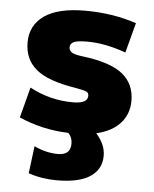

<svg xmlns="http://www.w3.org/2000/svg" viewBox="-53 -575 673 840"><g transform="rotate(5 283.0 -155.0)"><path d="M423 95Q423 155 374 187.5Q325 220 228 220Q161 220 103 200L118 80Q171 105 223 105Q278 105 278 55Q278 27 260 9Q144 5 43 -40L78 -174Q168 -126 268 -126Q333 -126 333 -160Q333 -173 323 -178Q313 -183 273 -190Q152 -209 100 -252.5Q48 -296 48 -370Q48 -445 108 -487.5Q168 -530 288 -530Q407 -530 513 -495L478 -363Q387 -396 308 -396Q265 -396 249 -388.5Q233 -381 233 -365Q233 -350 246 -342Q259 -334 293 -330Q416 -315 469.5 -272Q523 -229 523 -155Q523 -97 487 -56.5Q451 -16 382 0Q423 46 423 95Z"/></g></svg>

Font: M PLUS 1p Black
Style: Regular
Weight: 900
Version: Version 1.061